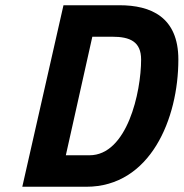

<svg xmlns="http://www.w3.org/2000/svg" viewBox="-20 -712 700 732"><path d="M518 -485C518 -361 465 -120 321 -120H231L332 -572H408C476 -572 518 -553 518 -485ZM309 0C553 0 660 -259 660 -485C660 -648 554 -692 436 -692H222L65 0H309Z"/></svg>

Font: RazerF5
Style: Bold Italic
Weight: 700
Foundry: Razer Inc.
Version: Version 2